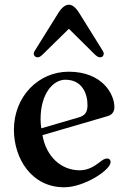

<svg xmlns="http://www.w3.org/2000/svg" viewBox="-20 -782 534 814"><path d="M123 -555C123 -546 130 -539 140 -539C148 -539 155 -545 164 -554L271 -659H273L379 -554C388 -545 396 -539 404 -539C414 -539 420 -546 420 -555C420 -557 418 -563 416 -566L317 -725C300 -753 285 -762 272 -762C259 -762 243 -753 226 -725L127 -566C125 -563 123 -557 123 -555ZM39 -232C39 -111 113 12 252 12C337 12 449 -61 449 -95C449 -103 444 -110 434 -110C423 -110 415 -104 398 -91C382 -79 355 -60 318 -60C240 -60 176 -117 160 -209L434 -289C453 -294 465 -306 465 -328C465 -383 414 -478 271 -478C143 -478 39 -373 39 -232ZM152 -277C152 -385 205 -444 257 -444C329 -444 351 -384 351 -336C351 -304 338 -291 313 -284L155 -238C153 -251 152 -265 152 -277Z"/></svg>

Font: Monomakh Unicode
Style: Regular
Weight: 400
Version: Version 1.2